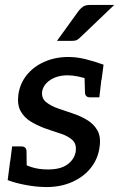

<svg xmlns="http://www.w3.org/2000/svg" viewBox="-20 -747 481 775"><path d="M168 8Q129 8 85.5 0Q42 -8 11 -20L21 -97L69 -90Q80 -81 108.5 -72Q137 -63 174 -63Q226 -63 254 -84.5Q282 -106 286 -138Q289 -166 272.5 -181.5Q256 -197 228 -206.5Q200 -216 167 -227Q133 -239 105.5 -255.5Q78 -272 63.5 -298Q49 -324 54 -364Q60 -409 87.5 -443.5Q115 -478 159 -497.5Q203 -517 256 -517Q289 -517 324 -508.5Q359 -500 398 -486L390 -425L334 -428Q315 -434 294 -438.5Q273 -443 252 -443Q225 -443 203 -434.5Q181 -426 167 -411Q153 -396 150 -377Q147 -350 166.5 -334.5Q186 -319 215 -309Q244 -299 271 -290Q302 -280 329.5 -264Q357 -248 372.5 -222Q388 -196 382 -154Q376 -107 347.5 -70.5Q319 -34 272.5 -13Q226 8 168 8ZM321 -448 390 -432 381 -354H345Q333 -354 328 -359.5Q323 -365 323 -374ZM88 -62 19 -78 29 -156H66Q77 -156 82 -150.5Q87 -145 87 -136ZM344 -727H441L306 -598Q297 -589 290 -585.5Q283 -582 270 -582H210L298 -704Q307 -715 316.5 -721Q326 -727 344 -727Z"/></svg>

Font: Aleo Medium
Style: Italic
Weight: 500
Italic angle: -7°
Designer: Alessio Laiso
Foundry: Alessio Laiso
Version: Version 2.001;gftools[0.9.29]